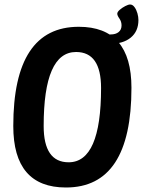

<svg xmlns="http://www.w3.org/2000/svg" viewBox="-20 -826 635 853"><path d="M273 7Q39 7 39 -266Q39 -707 330 -707Q564 -707 564 -436Q564 7 273 7ZM285 -105Q429 -105 429 -435Q429 -595 318 -595Q174 -595 174 -266Q174 -105 285 -105ZM449 -631 454 -673H472Q494 -673 507 -683.5Q520 -694 520 -713Q520 -730 510.5 -743.5Q501 -757 501 -765Q501 -773 512 -782.5Q523 -792 536.5 -799Q550 -806 558 -806Q569 -806 577.5 -794.5Q586 -783 590.5 -767Q595 -751 595 -737Q595 -687 561 -659Q527 -631 467 -631Z"/></svg>

Font: Asap Condensed Condensed SemiBold
Style: Italic
Weight: 600
Width: 3
Italic angle: -6°
Designer: Pablo Cosgaya
Foundry: Omnibus-Type
Version: Version 3.001; ttfautohint (v1.8.4.7-5d5b)